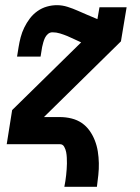

<svg xmlns="http://www.w3.org/2000/svg" viewBox="-20 -558 540 743"><path d="M229 165Q231 154 233 142.5Q235 131 236 119.5Q237 108 238 97Q239 86 239 74.5Q239 63 238.5 52Q238 41 236 30.5Q234 20 228.5 10Q223 0 212 0H6L27 -132L294 -394Q280 -400 267 -406.5Q254 -413 240.5 -418.5Q227 -424 212.5 -428.5Q198 -433 183 -433Q173 -433 165.5 -426.5Q158 -420 154 -411.5Q150 -403 147.5 -394Q145 -385 143 -376L137 -339H46L52 -376Q55 -395 60 -414Q65 -433 74 -451.5Q83 -470 95.5 -486.5Q108 -503 125 -515Q142 -527 161.5 -532.5Q181 -538 200 -538Q221 -538 241.5 -531.5Q262 -525 281 -516.5Q300 -508 319 -500Q338 -492 357 -484L365 -530H470L448 -398L150 -105H212Q235 -105 257 -99.5Q279 -94 296.5 -82Q314 -70 326.5 -52.5Q339 -35 347 -14.5Q355 6 358.5 28Q362 50 362.5 73Q363 96 360.5 119Q358 142 355 165Z"/></svg>

Font: Iosevka Slab Extrabold
Style: Italic
Weight: 800
Italic angle: -9°
Monospace: yes
Designer: Belleve Invis
Foundry: Belleve Invis
Version: Version 11.1.0; ttfautohint (v1.8.3)